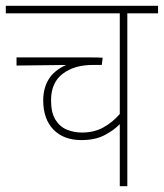

<svg xmlns="http://www.w3.org/2000/svg" viewBox="-20 -642 565 662"><path d="M525 -596H419V0H393V-214Q373 -193 340.5 -176Q308 -159 261 -159Q199 -159 164 -195.5Q129 -232 129 -296Q129 -337 147.5 -368Q166 -399 208 -418L37 -416V-444H240Q268 -444 293.5 -444Q319 -444 334 -443L331 -418H299Q236 -418 196 -387.5Q156 -357 156 -296Q156 -254 171 -229.5Q186 -205 210.5 -195Q235 -185 262 -185Q305 -185 337 -203Q369 -221 393 -249V-596H0V-622H525Z"/></svg>

Font: Noto Sans SemiCondensed Thin
Style: Regular
Weight: 100
Width: 4
Designer: Monotype Design Team
Foundry: Monotype Imaging Inc.
Version: Version 2.013; ttfautohint (v1.8.4.7-5d5b)